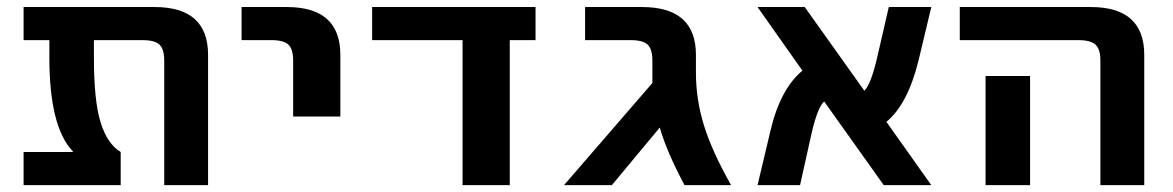

<svg xmlns="http://www.w3.org/2000/svg" viewBox="-20 -540 3421 560"><path d="M48.8 0V-96.7H192.4V-98.6Q124 -169.9 124 -372.1V-422.9H48.8V-519.5H430.7Q586.9 -519.5 586.9 -379.9V0H459V-363.3Q459 -396.5 445.3 -409.7Q431.6 -422.9 396.5 -422.9H253.9V-372.1Q253.9 -246.1 273.4 -183.1Q293 -120.1 332 -96.7V0Z M684.6 -422.9V-519.5H816.4Q972.7 -519.5 972.7 -379.9V-200.2H835V-363.3Q835 -396.5 821.3 -409.7Q807.6 -422.9 772.5 -422.9Z M1065.4 -422.9V-519.5H1542V-422.9H1466.8V0H1329.1V-422.9Z M1625 0 1882.8 -297.9V-363.3Q1882.8 -396.5 1869.1 -409.7Q1855.5 -422.9 1820.3 -422.9H1686.5V-519.5H1852.5Q2009.8 -519.5 2009.8 -379.9V-328.1Q2009.8 -250 2033.2 -174.3Q2056.6 -98.6 2112.3 0H1976.6Q1924.8 -96.7 1904.3 -168L1764.6 0Z M2189.5 0 2226.6 -156.2Q2254.9 -279.3 2320.3 -334L2189.5 -519.5H2327.1L2501 -275.4Q2520.5 -294.9 2538.1 -371.1L2572.3 -519.5H2696.3L2659.2 -364.3Q2627.9 -236.3 2565.4 -184.6L2696.3 0H2557.6L2383.8 -244.1Q2364.3 -226.6 2346.7 -149.4L2313.5 0Z M2779.3 -422.9V-519.5H3161.1Q3317.4 -519.5 3317.4 -379.9V0H3189.5V-363.3Q3189.5 -396.5 3175.3 -409.7Q3161.1 -422.9 3126 -422.9ZM2854.5 0V-318.4H2984.4V0Z"/></svg>

Font: GenEi M Gothic v2 Bold
Style: Regular
Weight: 700
Version: Version 2.0